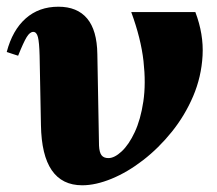

<svg xmlns="http://www.w3.org/2000/svg" viewBox="-20 -536 646 572"><path d="M225 16Q105 16 102 -163L98 -370Q97 -410 93 -425.5Q89 -441 79 -441Q69 -441 59.5 -425.5Q50 -410 34 -370L0 -381Q17 -446 56.5 -481Q96 -516 154 -516Q210 -516 239.5 -481Q269 -446 270 -375L275 -102Q276 -82 282.5 -73.5Q289 -65 303 -65Q321 -65 342.5 -85Q364 -105 381.5 -142.5Q399 -180 407 -233.5Q415 -287 407.5 -354Q400 -421 371 -500H562Q587 -434 583.5 -370.5Q580 -307 555.5 -249.5Q531 -192 492 -143.5Q453 -95 406.5 -59Q360 -23 312.5 -3.5Q265 16 225 16Z"/></svg>

Font: Platypi Light ExtraBold
Style: Italic
Weight: 800
Italic angle: -13°
Version: Version 1.200